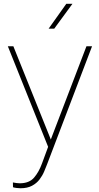

<svg xmlns="http://www.w3.org/2000/svg" viewBox="-20 -770 518 1003"><path d="M249 -50.8 431.6 -528.3H460.9L226.1 87.9Q219.7 104.5 210.7 126Q201.7 147.5 186.5 167.5Q171.4 187.5 147.2 200.4Q123 213.4 86.9 213.4Q79.1 213.4 66.4 211.9Q53.7 210.4 47.9 208L47.4 183.1Q54.7 185.1 66.4 186.3Q78.1 187.5 83 187.5Q132.3 187.5 157.7 158.2Q183.1 128.9 199.7 83L231.4 -2.9L21 -528.3H49.8L245.6 -41ZM233.9 -620.1 326.2 -750H358.4L263.2 -620.1Z"/></svg>

Font: Vazirmatn UI FD Thin
Style: Regular
Weight: 100
Designer: Saber Rastikerdar
Foundry: Saber Rastikerdar
Version: Version 33.003